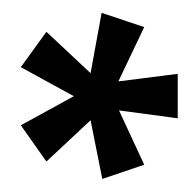

<svg xmlns="http://www.w3.org/2000/svg" viewBox="-20 -705 301 297"><path d="M163.1 -579.1 254.9 -590.8V-522L164.1 -534.2L203.1 -450.2L138.2 -428.2L120.1 -519L51.8 -455.1L12.2 -511.2L94.2 -556.2L12.2 -601.1L51.8 -655.8L120.1 -591.8L137.2 -685.1L203.1 -663.1Z"/></svg>

Font: Margherita Semibold
Style: Regular
Weight: 600
Designer: James Puckett
Foundry: Dunwich Type Founders
Version: Version 1.008;hotconv 1.0.109;makeotfexe 2.5.65596